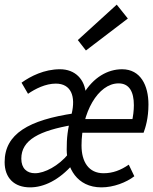

<svg xmlns="http://www.w3.org/2000/svg" viewBox="-42 -797 662 829"><path d="M88 12C147 12 213 -19 274 -89L253 -132C211 -81 151 -49 109 -49C74 -49 50 -70 50 -112C50 -193 128 -233 275 -258L280 -308C82 -279 -22 -219 -22 -97C-22 -29 19 12 88 12ZM300 -224H578C586 -246 599 -286 599 -346C599 -428 565 -498 485 -498C423 -498 361 -463 318 -391L329 -389C325 -454 283 -498 217 -498C149 -498 90 -468 51 -440L79 -392C111 -414 155 -436 199 -436C265 -436 286 -381 267 -304C249 -236 246 -201 246 -151C246 -74 289 12 396 12C448 12 503 -9 538 -36L514 -86C479 -62 445 -49 405 -49C341 -49 310 -98 310 -169C310 -310 381 -437 470 -437C516 -437 536 -401 536 -343C536 -320 533 -295 527 -269L542 -283H305L300 -224ZM329 -579 510 -717 462 -777 294 -624 329 -579Z"/></svg>

Font: Source Code Variable
Style: Italic
Weight: 400
Italic angle: -11°
Monospace: yes
Designer: Paul D. Hunt, Teo Tuominen
Foundry: Adobe Systems Incorporated
Version: Version 1.005;PS 1.0;hotconv 16.6.54;makeotf.lib2.5.65590